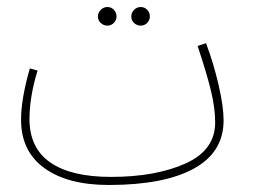

<svg xmlns="http://www.w3.org/2000/svg" viewBox="-20 -506 727 547"><path d="M617 -163Q617 -72 532 -25.5Q447 21 290 21Q173 21 106.5 -27Q40 -75 40 -165Q40 -224 65 -311L87 -305Q64 -230 64 -167Q64 -84 123.5 -43Q183 -2 296 -2Q423 -2 508 -40Q593 -78 593 -157Q593 -198 581 -247.5Q569 -297 543 -375L567 -383Q589 -324 603 -263Q617 -202 617 -163ZM259 -459Q259 -470 267 -478Q275 -486 286 -486Q297 -486 304.5 -478Q312 -470 312 -459Q312 -449 304.5 -441Q297 -433 286 -433Q275 -433 267 -440.5Q259 -448 259 -459ZM354 -459Q354 -470 362 -478Q370 -486 381 -486Q392 -486 399.5 -478Q407 -470 407 -459Q407 -449 399.5 -441Q392 -433 381 -433Q370 -433 362 -440.5Q354 -448 354 -459Z"/></svg>

Font: Noto Sans Arabic CondThin
Style: Regular
Weight: 250
Width: 3
Designer: Nadine Chahine
Foundry: Monotype Imaging Inc.
Version: Version 1.001